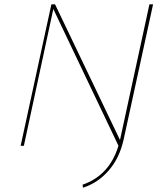

<svg xmlns="http://www.w3.org/2000/svg" viewBox="-20 -678 754 893"><path d="M675 -658H692L555 -29Q536 57 485.5 115Q435 173 366 195L364 181Q489 138 531 0L228 -636L91 0H76L219 -658H236L538 -27L539 -31Z"/></svg>

Font: EauTest Thin
Style: Italic
Weight: 250
Italic angle: -12°
Designer: Christian Thalmann (Catharsis Fonts)
Version: Version 0.001;PS 000.001;hotconv 1.0.88;makeotf.lib2.5.64775